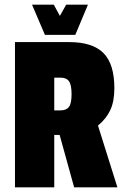

<svg xmlns="http://www.w3.org/2000/svg" viewBox="-20 -801 534 821"><path d="M469 -424Q469 -368 452 -331Q435 -294 399 -264L482 0H297L235 -224H212V0H44V-621H276Q376 -621 422.5 -574Q469 -527 469 -424ZM239 -469H212V-329H238Q264 -329 275 -344Q286 -359 286 -398.5Q286 -438 275 -453.5Q264 -469 239 -469ZM172 -652 117 -781H210L236 -733L263 -781H356L302 -652Z"/></svg>

Font: Passion One
Style: Regular
Weight: 400
Designer: Alejandro Lo Celso
Foundry: Fontstage
Version: Version 1.002